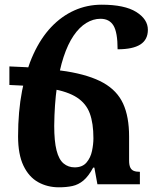

<svg xmlns="http://www.w3.org/2000/svg" viewBox="-20 -785 650 818"><path d="M231 13Q182 13 142.5 -9Q103 -31 80 -79Q57 -127 57 -204Q57 -310 74 -398Q91 -486 122.5 -554.5Q154 -623 198 -669.5Q242 -716 296.5 -740.5Q351 -765 413 -765Q511 -765 560.5 -734Q610 -703 610 -658Q610 -616 578 -595.5Q546 -575 481 -575Q481 -647 463.5 -676Q446 -705 408 -705Q377 -705 347.5 -687Q318 -669 293.5 -633Q269 -597 251 -542.5Q233 -488 222.5 -414.5Q212 -341 211 -249Q211 -183 221 -144Q231 -105 251 -88.5Q271 -72 298 -72Q331 -72 348.5 -92.5Q366 -113 372 -142Q378 -171 378 -196Q378 -260 362.5 -302Q347 -344 308 -369.5Q269 -395 199 -407Q129 -419 20 -423V-502Q165 -497 263.5 -481Q362 -465 420.5 -432Q479 -399 504.5 -343.5Q530 -288 530 -203V-101Q530 -82 535 -71.5Q540 -61 550 -57Q560 -53 576 -53V0H395L382 -71H377Q357 -34 335.5 -16Q314 2 288.5 7.5Q263 13 231 13Z"/></svg>

Font: Noto Serif Armenian
Style: Regular
Weight: 400
Designer: Monotype Design Team
Foundry: Monotype Imaging Inc.
Version: Version 2.007